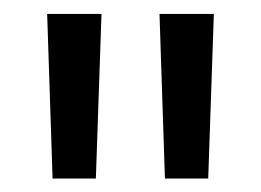

<svg xmlns="http://www.w3.org/2000/svg" viewBox="-20 -683 385 283"><path d="M121.3 -419.8H57.5L49.5 -662.5H129.6ZM286.9 -419.8H223.1L215.1 -662.5H295.2Z"/></svg>

Font: Anek Odia Medium
Style: Regular
Weight: 500
Designer: Yesha Goshar & Mahesh Sahu (Odia), Yesha Goshar (Latin)
Foundry: Ek Type
Version: Version 1.003